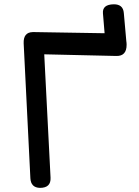

<svg xmlns="http://www.w3.org/2000/svg" viewBox="-20 -886 656 907"><path d="M168.9 1.5Q126 0.5 123.5 -43.9L91.8 -681.2Q89.8 -733.4 134.8 -734.4Q138.7 -734.4 141.6 -734.4Q143.1 -734.4 144.5 -734.4L474.1 -729Q470.2 -776.4 466.3 -823.2Q462.9 -864.7 517.1 -865.7Q561.5 -866.2 564.9 -824.7L576.7 -691.9Q578.1 -684.1 578.1 -674.3Q578.1 -620.6 529.8 -621.6L189 -629.4L218.8 -46.9Q221.2 1.5 168.9 1.5Z"/></svg>

Font: Comic Relief LRS
Style: Regular
Weight: 400
Designer: Jeff Davis
Foundry: Loudifier
Version: Version 1.0